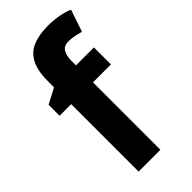

<svg xmlns="http://www.w3.org/2000/svg" viewBox="-241 -821 878 878"><g transform="rotate(-45 198.0 -382.5)"><path d="M348 -436H232V0H91V-436H16V-507L90 -546V-586Q90 -655 111.5 -694Q133 -733 173 -749Q213 -765 268 -765Q308 -765 340.5 -758.5Q373 -752 396 -742L360 -635Q343 -640 325 -644Q307 -648 285 -648Q257 -648 245 -630Q233 -612 232 -582V-546H348Z"/></g></svg>

Font: Noto Sans Gujarati UI SemiCondensed
Style: Bold
Weight: 700
Width: 4
Designer: Jelle Bosma - Monotype Design Team, Universal Thirst
Foundry: Monotype Imaging Inc.
Version: Version 2.106; ttfautohint (v1.8.4.7-5d5b)